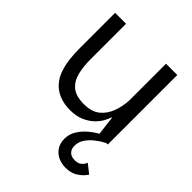

<svg xmlns="http://www.w3.org/2000/svg" viewBox="-175 -505 795 795"><g transform="rotate(45 222.5 -107.5)"><path d="M189 10Q150 10 122.5 -2Q95 -14 77.5 -34.5Q60 -55 51 -81.5Q42 -108 38.5 -137.5Q35 -167 35 -197V-407H99V-196Q99 -156 107.5 -122Q116 -88 140 -68Q164 -48 211 -48Q256 -48 281.5 -69Q307 -90 319 -122.5Q331 -155 333 -191V-407H399V0H344L333 -91H331Q327 -78 317.5 -61Q308 -44 291 -28Q274 -12 248.5 -1Q223 10 189 10ZM343 192Q319 192 299 182.5Q279 173 267 154.5Q255 136 255 110Q255 83 269 60.5Q283 38 303 21Q323 4 343.5 -7Q364 -18 377.5 -23.5Q391 -29 391 -29V0Q391 0 378 7Q365 14 348 27.5Q331 41 318 59.5Q305 78 305 102Q305 120 316 131.5Q327 143 348 143Q366 143 376 135.5Q386 128 390 120Q394 112 394 112L433 143Q433 143 423.5 155Q414 167 394 179.5Q374 192 343 192Z"/></g></svg>

Font: Darker Grotesque Medium
Style: Regular
Weight: 500
Designer: Gabriel Lam
Foundry: TypeRant
Version: Version 1.000;gftools[0.9.28]